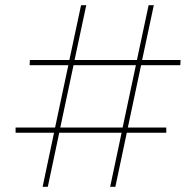

<svg xmlns="http://www.w3.org/2000/svg" viewBox="-20 -719 720 739"><path d="M674 -468H523L472 -228H620V-208H468L424 0H404L448 -208H208L164 0H144L188 -208H40V-228H192L243 -468H94L95 -488H247L292 -699H312L267 -488H507L552 -699H572L527 -488H675ZM452 -228 503 -468H263L212 -228Z"/></svg>

Font: Gontserrat Thin
Style: Italic
Weight: 250
Italic angle: -11.3°
Designer: Julieta Ulanovsky
Foundry: Julieta Ulanovsky
Version: Version 6.001